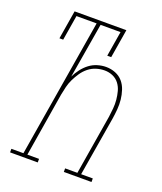

<svg xmlns="http://www.w3.org/2000/svg" viewBox="-136 -824 772 913"><g transform="rotate(20 250.0 -367.5)"><path d="M24 0V-18H85L201 -717H99L78 -590H59L83 -735H345L321 -590H301L322 -717H221L174 -438Q184 -459 198.5 -478Q213 -497 231.5 -511Q250 -525 272 -531.5Q294 -538 315 -538Q340 -538 362.5 -529Q385 -520 400 -502.5Q415 -485 422.5 -462Q430 -439 432.5 -415.5Q435 -392 433 -367Q431 -342 427 -317L377 -18H436V0H296V-18H358L408 -320Q411 -342 413 -364Q415 -386 413 -407.5Q411 -429 405.5 -449.5Q400 -470 387.5 -486.5Q375 -503 355.5 -511.5Q336 -520 314 -520Q314 -520 314 -520Q314 -520 314 -520Q293 -520 272 -513.5Q251 -507 233.5 -493Q216 -479 203.5 -460.5Q191 -442 181.5 -422.5Q172 -403 167 -382.5Q162 -362 158 -341L105 -18H164V0Z"/></g></svg>

Font: Iosevka Slab Thin
Style: Italic
Weight: 100
Italic angle: -9°
Monospace: yes
Designer: Belleve Invis
Foundry: Belleve Invis
Version: Version 11.1.1; ttfautohint (v1.8.3)